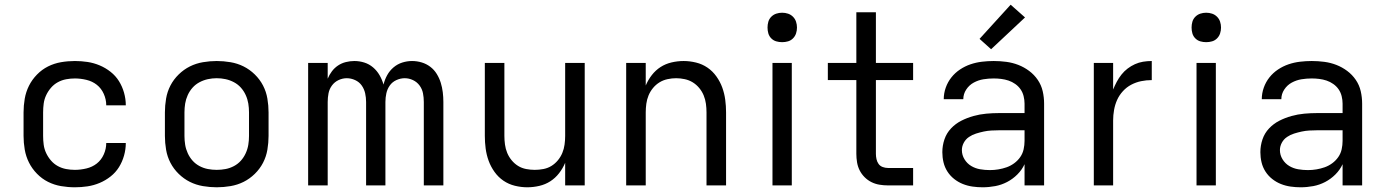

<svg xmlns="http://www.w3.org/2000/svg" viewBox="-20 -787 5890 815"><path d="M298 8Q268 8 239 3Q210 -2 184 -15Q158 -28 137 -49.5Q116 -71 103 -97Q90 -123 85 -152Q80 -181 80 -210V-310Q80 -339 85 -368Q90 -397 103 -423Q116 -449 137 -470.5Q158 -492 184 -505Q210 -518 239 -523Q268 -528 298 -528Q325 -528 351.5 -524Q378 -520 403 -509.5Q428 -499 449.5 -482Q471 -465 485 -442.5Q499 -420 506.5 -393.5Q514 -367 514 -340H431Q431 -365 420.5 -388.5Q410 -412 391 -427Q372 -442 347 -448Q322 -454 298 -454Q279 -454 260.5 -450.5Q242 -447 225.5 -438Q209 -429 196.5 -414.5Q184 -400 176 -383Q168 -366 165.5 -347.5Q163 -329 163 -310V-210Q163 -191 165.5 -172.5Q168 -154 176 -137Q184 -120 196.5 -105.5Q209 -91 225.5 -82Q242 -73 260.5 -69.5Q279 -66 298 -66Q322 -66 347 -72Q372 -78 391 -93Q410 -108 420.5 -131.5Q431 -155 431 -180H514Q514 -153 506.5 -126.5Q499 -100 485 -77.5Q471 -55 449.5 -38Q428 -21 403 -10.5Q378 0 351.5 4Q325 8 298 8Z M900 8Q871 8 841.5 3Q812 -2 786 -15Q760 -28 738.5 -49Q717 -70 703.5 -96Q690 -122 685 -151.5Q680 -181 680 -210V-310Q680 -339 685 -368.5Q690 -398 703.5 -424Q717 -450 738.5 -471Q760 -492 786 -505Q812 -518 841.5 -523Q871 -528 900 -528Q929 -528 958.5 -523Q988 -518 1014 -505Q1040 -492 1061.5 -471Q1083 -450 1096.5 -424Q1110 -398 1115 -368.5Q1120 -339 1120 -310V-210Q1120 -181 1115 -151.5Q1110 -122 1096.5 -96Q1083 -70 1061.5 -49Q1040 -28 1014 -15Q988 -2 958.5 3Q929 8 900 8ZM900 -66Q919 -66 937.5 -69.5Q956 -73 973 -82Q990 -91 1002.5 -105Q1015 -119 1023 -136.5Q1031 -154 1034 -172.5Q1037 -191 1037 -210V-310Q1037 -329 1034 -347.5Q1031 -366 1023 -383.5Q1015 -401 1002.5 -415Q990 -429 973 -438Q956 -447 937.5 -451Q919 -455 900 -455Q881 -455 862.5 -451Q844 -447 827 -438Q810 -429 797.5 -415Q785 -401 777 -383.5Q769 -366 766 -347.5Q763 -329 763 -310V-210Q763 -191 766 -172.5Q769 -154 777 -136.5Q785 -119 797.5 -105Q810 -91 827 -82Q844 -73 862.5 -69.5Q881 -66 900 -66Z M1288 0V-520H1371V-453Q1378 -470 1389 -484.5Q1400 -499 1415 -509Q1430 -519 1448 -523.5Q1466 -528 1484 -528Q1506 -528 1526.5 -521.5Q1547 -515 1563.5 -501Q1580 -487 1591 -468Q1602 -449 1608 -428Q1613 -449 1623.5 -468Q1634 -487 1650.5 -501Q1667 -515 1687.5 -521.5Q1708 -528 1729 -528Q1750 -528 1770 -522Q1790 -516 1806.5 -503.5Q1823 -491 1834 -473Q1845 -455 1851 -435.5Q1857 -416 1859.5 -395.5Q1862 -375 1862 -354V0H1779V-354Q1779 -373 1775.5 -391Q1772 -409 1761 -424Q1750 -439 1733 -447Q1716 -455 1698 -455Q1680 -455 1662.5 -447Q1645 -439 1634.5 -424Q1624 -409 1620 -391Q1616 -373 1616 -354V0H1534V-354Q1534 -373 1530 -391Q1526 -409 1515.5 -424Q1505 -439 1487.5 -447Q1470 -455 1452 -455Q1434 -455 1417 -447Q1400 -439 1389 -424Q1378 -409 1374.5 -391Q1371 -373 1371 -354V0Z M2218 8Q2192 8 2165.5 1.5Q2139 -5 2117 -20Q2095 -35 2079 -57.5Q2063 -80 2054 -105Q2045 -130 2041.5 -156.5Q2038 -183 2038 -210V-520H2121V-210Q2121 -192 2123.5 -173.5Q2126 -155 2133 -138Q2140 -121 2152 -106.5Q2164 -92 2179.5 -82.5Q2195 -73 2213.5 -69.5Q2232 -66 2250 -66Q2268 -66 2286.5 -69.5Q2305 -73 2320.5 -82.5Q2336 -92 2348 -106.5Q2360 -121 2367 -138Q2374 -155 2376.5 -173.5Q2379 -192 2379 -210V-520H2462V0H2379V-96Q2369 -72 2353 -51.5Q2337 -31 2316 -17.5Q2295 -4 2269.5 2Q2244 8 2218 8Z M2638 0V-520H2721V-424Q2731 -448 2747 -468.5Q2763 -489 2784 -502.5Q2805 -516 2830.5 -522Q2856 -528 2882 -528Q2908 -528 2934.5 -521.5Q2961 -515 2983 -500Q3005 -485 3021 -462.5Q3037 -440 3046 -415Q3055 -390 3058.5 -363.5Q3062 -337 3062 -310V0H2979V-310Q2979 -328 2976.5 -346.5Q2974 -365 2967 -382Q2960 -399 2948 -413.5Q2936 -428 2920.5 -437.5Q2905 -447 2886.5 -451Q2868 -455 2850 -455Q2832 -455 2813.5 -451Q2795 -447 2779.5 -437.5Q2764 -428 2752 -413.5Q2740 -399 2733 -382Q2726 -365 2723.5 -346.5Q2721 -328 2721 -310V0Z M3259 0V-520H3341V0ZM3300 -608Q3287 -608 3275 -611.5Q3263 -615 3254 -624Q3245 -633 3241.5 -645Q3238 -657 3238 -670Q3238 -683 3241.5 -695Q3245 -707 3254 -716Q3263 -725 3275 -729Q3287 -733 3300 -733Q3313 -733 3325 -729Q3337 -725 3346 -716Q3355 -707 3359 -695Q3363 -683 3363 -670Q3363 -657 3359 -645Q3355 -633 3346 -624Q3337 -615 3325 -611.5Q3313 -608 3300 -608Z M3749 0Q3731 0 3713 -3Q3695 -6 3679 -14Q3663 -22 3650 -35Q3637 -48 3629 -64Q3621 -80 3618 -98Q3615 -116 3615 -134V-447H3494V-520H3615V-735H3698V-520H3856V-447H3698V-134Q3698 -123 3700.5 -111.5Q3703 -100 3709.5 -91Q3716 -82 3727 -78Q3738 -74 3749 -74H3856V0Z M4151 8Q4130 8 4108.5 5Q4087 2 4067 -6Q4047 -14 4030 -27.5Q4013 -41 4001.5 -59Q3990 -77 3985 -98Q3980 -119 3980 -141Q3980 -169 3989 -195.5Q3998 -222 4017 -242Q4036 -262 4060.5 -274.5Q4085 -287 4112 -294.5Q4139 -302 4166.5 -304.5Q4194 -307 4221 -307H4329V-347Q4329 -363 4325 -379Q4321 -395 4312 -408Q4303 -421 4289.5 -430.5Q4276 -440 4261 -445Q4246 -450 4230 -452Q4214 -454 4198 -454Q4176 -454 4154.5 -450.5Q4133 -447 4113.5 -436.5Q4094 -426 4081.5 -407Q4069 -388 4069 -366H3986Q3986 -391 3994.5 -415Q4003 -439 4018.5 -458.5Q4034 -478 4055 -492Q4076 -506 4099.5 -514Q4123 -522 4148 -525Q4173 -528 4198 -528Q4225 -528 4251.5 -524.5Q4278 -521 4302.5 -511.5Q4327 -502 4348.5 -486Q4370 -470 4385 -448Q4400 -426 4406 -400Q4412 -374 4412 -347V0H4329V-90Q4318 -66 4298.5 -46.5Q4279 -27 4255 -14.5Q4231 -2 4204.5 3Q4178 8 4151 8ZM4182 -65Q4200 -65 4218 -68Q4236 -71 4253 -77Q4270 -83 4285 -94Q4300 -105 4310.5 -120Q4321 -135 4325 -153Q4329 -171 4329 -189V-234H4221Q4205 -234 4188 -233Q4171 -232 4155 -228.5Q4139 -225 4123 -220Q4107 -215 4093 -205.5Q4079 -196 4071 -181Q4063 -166 4063 -150Q4063 -129 4074 -111Q4085 -93 4102.5 -82.5Q4120 -72 4140.5 -68.5Q4161 -65 4182 -65ZM4187 -578 4138 -622 4270 -767 4331 -713Z M4623 0V-520H4705V-407Q4712 -424 4720.5 -440Q4729 -456 4740.5 -470.5Q4752 -485 4766.5 -496Q4781 -507 4797.5 -514.5Q4814 -522 4832 -525Q4850 -528 4869 -528V-447Q4846 -447 4824 -442.5Q4802 -438 4782 -427.5Q4762 -417 4746.5 -400Q4731 -383 4722 -363Q4713 -343 4709 -320.5Q4705 -298 4705 -276V0Z M5059 0V-520H5141V0ZM5100 -608Q5087 -608 5075 -611.5Q5063 -615 5054 -624Q5045 -633 5041.5 -645Q5038 -657 5038 -670Q5038 -683 5041.5 -695Q5045 -707 5054 -716Q5063 -725 5075 -729Q5087 -733 5100 -733Q5113 -733 5125 -729Q5137 -725 5146 -716Q5155 -707 5159 -695Q5163 -683 5163 -670Q5163 -657 5159 -645Q5155 -633 5146 -624Q5137 -615 5125 -611.5Q5113 -608 5100 -608Z M5501 8Q5480 8 5458.5 5Q5437 2 5417 -6Q5397 -14 5380 -27.5Q5363 -41 5351.5 -59Q5340 -77 5335 -98Q5330 -119 5330 -141Q5330 -169 5339 -195.5Q5348 -222 5367 -242Q5386 -262 5410.5 -274.5Q5435 -287 5462 -294.5Q5489 -302 5516.5 -304.5Q5544 -307 5571 -307H5679V-347Q5679 -363 5675 -379Q5671 -395 5662 -408Q5653 -421 5639.5 -430.5Q5626 -440 5611 -445Q5596 -450 5580 -452Q5564 -454 5548 -454Q5526 -454 5504.5 -450.5Q5483 -447 5463.5 -436.5Q5444 -426 5431.5 -407Q5419 -388 5419 -366H5336Q5336 -391 5344.5 -415Q5353 -439 5368.5 -458.5Q5384 -478 5405 -492Q5426 -506 5449.5 -514Q5473 -522 5498 -525Q5523 -528 5548 -528Q5575 -528 5601.5 -524.5Q5628 -521 5652.5 -511.5Q5677 -502 5698.5 -486Q5720 -470 5735 -448Q5750 -426 5756 -400Q5762 -374 5762 -347V0H5679V-90Q5668 -66 5648.5 -46.5Q5629 -27 5605 -14.5Q5581 -2 5554.5 3Q5528 8 5501 8ZM5532 -65Q5550 -65 5568 -68Q5586 -71 5603 -77Q5620 -83 5635 -94Q5650 -105 5660.5 -120Q5671 -135 5675 -153Q5679 -171 5679 -189V-234H5571Q5555 -234 5538 -233Q5521 -232 5505 -228.5Q5489 -225 5473 -220Q5457 -215 5443 -205.5Q5429 -196 5421 -181Q5413 -166 5413 -150Q5413 -129 5424 -111Q5435 -93 5452.5 -82.5Q5470 -72 5490.5 -68.5Q5511 -65 5532 -65Z"/></svg>

Font: Iosevka Aile
Style: Regular
Weight: 400
Designer: Belleve Invis
Foundry: Belleve Invis
Version: Version 28.0.1; ttfautohint (v1.8.4)